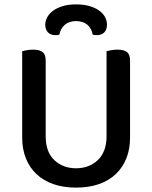

<svg xmlns="http://www.w3.org/2000/svg" viewBox="-20 -840 693 874"><path d="M572 -213Q572 -162 555.5 -120Q539 -78 507.5 -48Q476 -18 430.5 -2Q385 14 326 14Q268 14 222.5 -2Q177 -18 145.5 -48Q114 -78 97.5 -120Q81 -162 81 -213V-607Q88 -609 102 -611.5Q116 -614 131 -614Q160 -614 174 -603Q188 -592 188 -564V-219Q188 -148 227.5 -111Q267 -74 326 -74Q356 -74 381 -83.5Q406 -93 425 -111Q444 -129 454.5 -156Q465 -183 465 -219V-607Q472 -609 486 -611.5Q500 -614 515 -614Q544 -614 558 -603Q572 -592 572 -564ZM326 -744Q295 -744 275.5 -727.5Q256 -711 250 -682Q246 -681 242 -680.5Q238 -680 233 -680Q210 -680 198 -693Q186 -706 186 -728Q186 -745 195 -761.5Q204 -778 221.5 -791Q239 -804 265 -812Q291 -820 326 -820Q362 -820 388.5 -812Q415 -804 432.5 -791Q450 -778 458.5 -761.5Q467 -745 467 -728Q467 -706 455 -693Q443 -680 420 -680Q412 -680 402 -682Q397 -711 377.5 -727.5Q358 -744 326 -744Z"/></svg>

Font: Baloo Bhaina 2 Medium
Style: Regular
Weight: 500
Designer: Yesha Goshar, Manish Minz, Shuchita Grover and Ek Type
Foundry: Ek Type
Version: Version 1.640;hotconv 1.0.111;makeotfexe 2.5.65597; ttfautoh